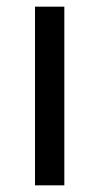

<svg xmlns="http://www.w3.org/2000/svg" viewBox="-20 -556 298 576"><path d="M173 0V-536H85V0Z"/></svg>

Font: Noto Sans Elbasan
Style: Regular
Weight: 400
Designer: Monotype Design Team
Foundry: Monotype Imaging Inc.
Version: Version 2.004